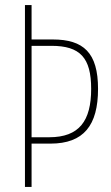

<svg xmlns="http://www.w3.org/2000/svg" viewBox="-20 -734 437 754"><path d="M365 -385C365 -527 308 -579 187 -579H104V-714H78V0H104V-170H178C309 -170 365 -242 365 -385ZM173 -195H104V-554H182C295 -554 338 -507 338 -385C338 -260 292 -195 173 -195Z"/></svg>

Font: Noto Sans Armenian ExtraCondensed Thin
Style: Regular
Weight: 100
Width: 2
Designer: Monotype Design Team
Foundry: Monotype Imaging Inc.
Version: Version 2.008